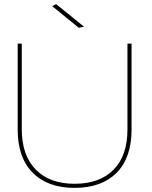

<svg xmlns="http://www.w3.org/2000/svg" viewBox="-20 -911 737 934"><path d="M154 -86C109 -132 86 -197 86 -281V-699H66V-281C66 -190 90 -120 139 -71C187 -22 255 3 343 3C431 3 499 -22 548 -71C596 -120 620 -190 620 -281V-699H600V-281C600 -197 578 -132 533 -86C488 -40 424 -17 343 -17C262 -17 199 -40 154 -86ZM253 -891 234 -881 363 -776 389 -781Z"/></svg>

Font: Argentum Sans Thin
Style: Regular
Weight: 250
Designer: Julieta Ulanovsky
Foundry: Julieta Ulanovsky
Version: Version 5.001;February 15, 2019;FontCreator 11.5.0.2425 64-b